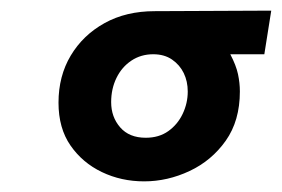

<svg xmlns="http://www.w3.org/2000/svg" viewBox="-20 -726 530 361"><path d="M251 -385Q208 -385 171.5 -402.5Q135 -420 112.5 -452.5Q90 -485 90 -533Q90 -583 113 -621.5Q136 -660 176.5 -682.5Q217 -705 271 -705L490 -706L477 -624H413Q424 -603 427.5 -586.5Q431 -570 431 -554Q431 -499 404.5 -461.5Q378 -424 336.5 -404.5Q295 -385 251 -385ZM254 -467Q279 -467 296.5 -479.5Q314 -492 323.5 -512Q333 -532 333 -554Q333 -573 325.5 -588.5Q318 -604 303.5 -614Q289 -624 268 -624Q245 -624 227 -612Q209 -600 199 -579.5Q189 -559 189 -534Q189 -506 206 -486.5Q223 -467 254 -467Z"/></svg>

Font: MuseoModerno Thin
Style: Bold Italic
Weight: 700
Italic angle: -9°
Version: Version 1.003